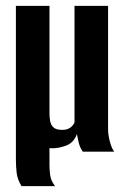

<svg xmlns="http://www.w3.org/2000/svg" viewBox="-20 -515 425 652"><path d="M197 -18Q181 -13 169.5 -12Q158 -11 148 -12V45Q148 62 150.5 80.5Q153 99 167 117H53Q39 94 36.5 71.5Q34 49 34 27V-495H148V-131Q148 -116 150.5 -103Q153 -90 162 -82Q171 -74 191 -74Q204 -74 212.5 -78Q221 -82 226 -88Q231 -94 233 -99V-495H347Q347 -390 347 -285.5Q347 -181 347 -76Q347 -58 353 -34.5Q359 -11 368 0Q341 0 314.5 0Q288 0 261 0Q251 -15 247.5 -30Q244 -45 241 -60Q237 -46 226 -34.5Q215 -23 197 -18Z"/></svg>

Font: Alumni Sans
Style: Bold
Weight: 700
Designer: Robert E. Leuschke
Foundry: Robert E. Leuschke
Version: Version 1.018